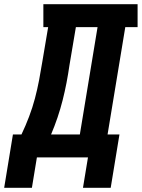

<svg xmlns="http://www.w3.org/2000/svg" viewBox="-56 -755 680 921"><path d="M-36 146 6 -110H47Q67 -152 83.5 -195.5Q100 -239 111.5 -282.5Q123 -326 131.5 -370.5Q140 -415 147 -459L175 -625H152V-735H604V-625H545L460 -110H517L475 146H342L366 0H121L97 146ZM189 -110H327L412 -625H308L277 -441Q271 -399 263 -357.5Q255 -316 244.5 -274.5Q234 -233 220 -191.5Q206 -150 189 -110Z"/></svg>

Font: Iosevka Slab XBdExObl
Style: Regular
Weight: 800
Width: 7
Italic angle: -9°
Monospace: yes
Designer: Belleve Invis
Foundry: Belleve Invis
Version: Version 11.1.0; ttfautohint (v1.8.3)